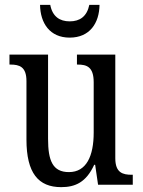

<svg xmlns="http://www.w3.org/2000/svg" viewBox="-20 -761 588 791"><path d="M267 -606C350 -606 389 -666 390 -741H348C338 -693 309 -673 267 -673C226 -673 196 -693 187 -741H145C146 -666 185 -606 267 -606ZM232 10C290 10 335 -10 368 -82H372L384 0H527V-41H523C486 -41 455 -49 455 -109V-536H297V-495H300C337 -495 366 -486 366 -422V-215C366 -118 336 -52 264 -52C197 -52 178 -99 178 -189V-536H19V-495H23C60 -495 89 -486 89 -427V-186C89 -48 138 10 232 10Z"/></svg>

Font: Noto Serif Khmer Condensed
Style: Regular
Weight: 400
Width: 3
Designer: Danh Hong and the Monotype Design Team
Foundry: Monotype Imaging Inc.
Version: Version 2.004